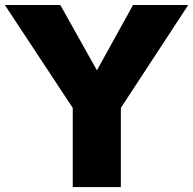

<svg xmlns="http://www.w3.org/2000/svg" viewBox="-25 -756 781 776"><path d="M366.7 -471.7 218.8 -735.8H-5.4L269 -319.8V0H463.4V-319.8L735.8 -735.8H512.7Z"/></svg>

Font: Estedad Black
Style: Regular
Weight: 900
Designer: Amin Abedi
Version: Version 7.3